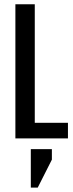

<svg xmlns="http://www.w3.org/2000/svg" viewBox="-20 -646 341 896"><path d="M51.8 -626.2H142.3V0H51.8ZM96.4 0V-72.9H297.1V0ZM123.8 49.9H222.1V99L156.1 229.5H123.8Z"/></svg>

Font: Teko Variable Light
Style: Regular
Weight: 300
Designer: Manushi Parikh, Jonny Pinhorn
Foundry: Indian Type Foundry
Version: Version 3.000